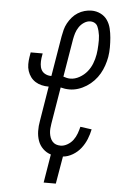

<svg xmlns="http://www.w3.org/2000/svg" viewBox="-59 -785 619 974"><g transform="rotate(5 250.0 -298.0)"><path d="M201 147 225 2Q202 -5 184.5 -22Q167 -39 159 -62Q151 -85 150.5 -111Q150 -137 155 -163L184 -340Q165 -340 148 -344Q131 -348 116.5 -357Q102 -366 92 -379.5Q82 -393 76.5 -409.5Q71 -426 71 -444.5Q71 -463 74 -481L78 -505H139L135 -481Q133 -465 134 -449.5Q135 -434 141.5 -421.5Q148 -409 161.5 -402Q175 -395 190 -395H193L227 -599Q230 -616 234.5 -633.5Q239 -651 248 -667.5Q257 -684 269.5 -698.5Q282 -713 298 -723Q314 -733 332 -738Q350 -743 368 -743Q392 -743 413.5 -732.5Q435 -722 448 -703Q461 -684 466.5 -661Q472 -638 474 -614Q476 -590 476 -565.5Q476 -541 472 -516Q468 -494 460.5 -472Q453 -450 441.5 -430Q430 -410 413.5 -392.5Q397 -375 376.5 -362Q356 -349 334 -342Q312 -335 290 -335Q278 -335 267 -336.5Q256 -338 245 -341L214 -154Q212 -142 211 -129.5Q210 -117 211.5 -105.5Q213 -94 217 -83Q221 -72 228.5 -63.5Q236 -55 246.5 -51Q257 -47 270 -47Q287 -47 304.5 -57Q322 -67 333.5 -82.5Q345 -98 351.5 -116Q358 -134 362 -151L420 -143Q415 -118 405 -93Q395 -68 378 -46Q361 -24 336.5 -9.5Q312 5 287 7L263 147ZM289 -390Q313 -390 336 -403Q359 -416 374.5 -435Q390 -454 399 -477Q408 -500 412 -524Q414 -536 415 -548Q416 -560 416.5 -572.5Q417 -585 417 -597Q417 -609 415.5 -620.5Q414 -632 411 -643.5Q408 -655 403.5 -665.5Q399 -676 389 -682Q379 -688 366 -688Q350 -688 334.5 -678Q319 -668 309 -653Q299 -638 294 -622Q289 -606 286 -589L254 -397Q263 -394 271.5 -392Q280 -390 289 -390Z"/></g></svg>

Font: Iosevka SS18 Light
Style: Italic
Weight: 300
Italic angle: -9°
Monospace: yes
Designer: Belleve Invis
Foundry: Belleve Invis
Version: Version 25.1.1; ttfautohint (v1.8.4)